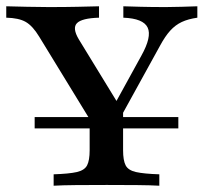

<svg xmlns="http://www.w3.org/2000/svg" viewBox="-28 -591 648 611"><path d="M82.3 -182.3V-218.5H539.5V-182.3ZM288.7 -160.5 96.8 -474.2Q75.8 -508.9 53.6 -521.4Q31.5 -533.9 -8.1 -534.7V-571Q25 -570.2 58.9 -569.4Q92.7 -568.5 127.4 -568.5Q179.8 -568.5 219.4 -569.4Q258.9 -570.2 287.1 -571V-534.7Q232.3 -533.1 216.9 -517.3Q201.6 -501.6 222.6 -466.1L354.8 -250L323.4 -234.7L421.8 -413.7Q455.6 -474.2 441.9 -503.2Q428.2 -532.3 364.5 -534.7V-571Q386.3 -570.2 420.2 -569.4Q454 -568.5 500 -568.5Q526.6 -568.5 550 -569.4Q573.4 -570.2 600 -571V-534.7Q571 -530.6 550.4 -521Q529.8 -511.3 513.7 -493.5Q497.6 -475.8 481.5 -446L324.2 -160.5ZM142.7 0V-36.3Q191.9 -37.9 216.5 -43.5Q241.1 -49.2 249.2 -64.9Q257.3 -80.6 257.3 -112.9V-250.8L318.5 -196.8L363.7 -266.9V-112.9Q363.7 -80.6 371.8 -64.9Q379.8 -49.2 404.8 -43.5Q429.8 -37.9 479 -36.3V0Q452.4 -1.6 407.7 -2Q362.9 -2.4 312.1 -2.4Q258.1 -2.4 213.7 -2Q169.4 -1.6 142.7 0Z"/></svg>

Font: Playfair 9pt SemiBold
Style: Regular
Weight: 600
Designer: Claus Eggers Sørensen
Foundry: Claus Eggers Sørensen
Version: Version 2.001;gftools[0.9.30]